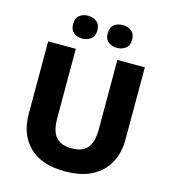

<svg xmlns="http://www.w3.org/2000/svg" viewBox="-132 -1123 1021 1147"><g transform="rotate(15 378.0 -550.0)"><path d="M677 -360Q677 -278 643.5 -216Q610 -154 543.5 -118.5Q477 -83 375 -83Q231 -83 155 -157Q79 -231 79 -359V-807H250V-378Q250 -296 282.5 -261Q315 -226 379 -226Q446 -226 476.5 -262.5Q507 -299 507 -379V-807H677ZM196 -946Q196 -983 217.5 -1000Q239 -1017 270 -1017Q301 -1017 323.5 -1000Q346 -983 346 -946Q346 -910 323.5 -893Q301 -876 270 -876Q239 -876 217.5 -893Q196 -910 196 -946ZM410 -946Q410 -983 431.5 -1000Q453 -1017 486 -1017Q516 -1017 538.5 -1000Q561 -983 561 -946Q561 -910 538.5 -893Q516 -876 486 -876Q453 -876 431.5 -893Q410 -910 410 -946Z"/></g></svg>

Font: Noto Sans Kannada UI ExtraBold
Style: Regular
Weight: 800
Designer: Jelle Bosma - Monotype Design Team
Foundry: Monotype Imaging Inc.
Version: Version 2.005; ttfautohint (v1.8.4.7-5d5b)